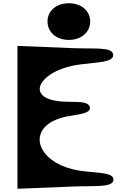

<svg xmlns="http://www.w3.org/2000/svg" viewBox="-20 -1132 853 1188"><path d="M433 22C566 17 686 30 682 -23C678 -65 590 -61 493 -73C301 -97 211 -204 227 -288C237 -339 286 -389 392 -411C449 -423 551 -427 535 -472C522 -509 448 -499 376 -503C256 -509 223 -550 226 -586C230 -638 316 -714 482 -734C579 -747 688 -745 680 -796C672 -842 571 -829 433 -834L88 -848V36ZM406 -885C483 -885 538 -933 538 -999C538 -1065 483 -1112 406 -1112C329 -1112 274 -1065 274 -999C274 -933 329 -885 406 -885Z"/></svg>

Font: Venom Sans
Style: Bd
Weight: 700
Version: Version 1.001